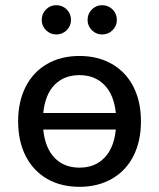

<svg xmlns="http://www.w3.org/2000/svg" viewBox="-20 -712 613 741"><path d="M50 -244Q50 -320 79 -377Q108 -434 161.5 -465Q215 -496 287 -496Q358 -496 412 -465Q466 -434 495 -377Q524 -320 524 -244Q524 -167 495 -110Q466 -53 412 -22Q358 9 287 9Q215 9 161.5 -22Q108 -53 79 -110Q50 -167 50 -244ZM427 -212H147Q154 -141 190.5 -103Q227 -65 287 -65Q346 -65 383 -103Q420 -141 427 -212ZM427 -276Q420 -346 383 -384Q346 -422 287 -422Q227 -422 190.5 -384.5Q154 -347 147 -276ZM141 -635Q141 -659 157.5 -675.5Q174 -692 197 -692Q221 -692 237.5 -675.5Q254 -659 254 -635Q254 -612 237.5 -595.5Q221 -579 197 -579Q174 -579 157.5 -595.5Q141 -612 141 -635ZM318 -635Q318 -659 334.5 -675.5Q351 -692 374 -692Q398 -692 414.5 -675.5Q431 -659 431 -635Q431 -612 414.5 -595.5Q398 -579 374 -579Q351 -579 334.5 -595.5Q318 -612 318 -635Z"/></svg>

Font: SN Pro
Style: Regular
Weight: 400
Designer: Tobias Whetton
Foundry: Supernotes
Version: Version 1.003